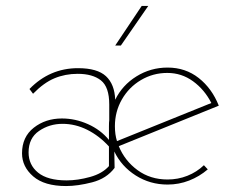

<svg xmlns="http://www.w3.org/2000/svg" viewBox="-20 -614 799 645"><path d="M665 -59 678 -45Q650 -21 615.5 -7.5Q581 6 543 6Q484 6 436 -24.5Q388 -55 364 -105L365 -50Q338 -14 289.5 -1.5Q241 11 202 11Q129 11 91.5 -21.5Q54 -54 54 -99Q54 -154 93.5 -185Q133 -216 188 -216Q233 -216 275.5 -197Q318 -178 346 -144V-183V-190Q346 -204 347 -210V-263Q347 -322 319 -344Q291 -366 241 -366Q199 -366 163 -351Q127 -336 91 -299L79 -315Q147 -385 242 -385Q307 -385 336 -358Q365 -331 367 -279Q391 -328 438.5 -357.5Q486 -387 543 -387Q603 -387 647.5 -352Q692 -317 715 -259L379 -123Q399 -74 442 -42.5Q485 -11 543 -11Q578 -11 609.5 -23.5Q641 -36 665 -59ZM366 -190Q366 -162 373 -140L690 -268Q667 -313 628.5 -341Q590 -369 542 -369Q494 -369 453.5 -345Q413 -321 389.5 -280Q366 -239 366 -190ZM346 -56V-122Q313 -158 273 -178Q233 -198 190 -198Q146 -198 111 -174Q76 -150 76 -102Q76 -60 108 -34Q140 -8 204 -8Q241 -8 282.5 -19.5Q324 -31 346 -56ZM386 -461H367L456 -594H478Z"/></svg>

Font: Josefin Sans Thin
Style: Regular
Weight: 250
Designer: Santiago Orozco
Foundry: Typemade
Version: Version 2.000